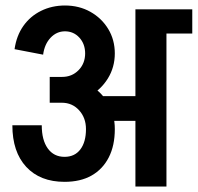

<svg xmlns="http://www.w3.org/2000/svg" viewBox="-20 -679 720 699"><path d="M290 -484Q290 -519 269 -542Q248 -565 216 -565V-659Q268 -659 309 -636Q350 -613 374 -573.5Q398 -534 398 -484ZM137 -480 33 -500Q40 -549 65 -584.5Q90 -620 129.5 -639.5Q169 -659 217 -659V-565Q186 -565 164 -541.5Q142 -518 137 -480ZM328 -239V-329H549V-239ZM293 -209Q293 -250 268 -277.5Q243 -305 205 -305V-396Q260 -396 303.5 -371.5Q347 -347 372.5 -305Q398 -263 398 -209ZM215 -17Q126 -17 75.5 -71.5Q25 -126 25 -223H132Q132 -169 154 -138.5Q176 -108 215 -108ZM215 -17V-108Q252 -108 272.5 -135Q293 -162 293 -209H398Q398 -149 376 -106Q354 -63 313.5 -40Q273 -17 215 -17ZM161 -305V-399H207V-305ZM206 -305V-399Q242 -399 266 -423.5Q290 -448 290 -485H398Q398 -434 372.5 -393Q347 -352 304 -328.5Q261 -305 206 -305ZM473 0V-645H586V0ZM504 -557V-645H680V-557Z"/></svg>

Font: Akshar Light Medium
Style: Regular
Weight: 500
Version: Version 1.100